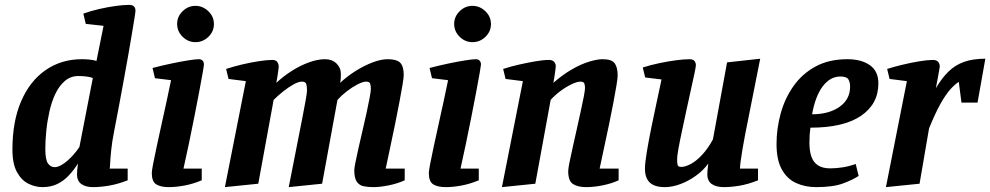

<svg xmlns="http://www.w3.org/2000/svg" viewBox="-20 -758 4064 788"><path d="M154 10Q126 10 97.5 -3.5Q69 -17 50 -51Q31 -85 31 -144Q31 -260 67 -343Q103 -426 167.5 -470.5Q232 -515 316 -515Q332 -515 347 -513.5Q362 -512 376 -508L405 -652L332 -660L322 -702Q352 -713 387 -721Q422 -729 454.5 -733.5Q487 -738 510 -738Q524 -738 530 -731.5Q536 -725 536 -714Q536 -709 532 -684Q528 -659 521.5 -620Q515 -581 506.5 -532.5Q498 -484 488 -430Q478 -376 468 -321.5Q458 -267 448 -217Q440 -177 436.5 -142.5Q433 -108 432 -87Q431 -66 430 -66H504V-18Q463 -2 427 4Q391 10 362 10Q331 10 313.5 -3Q296 -16 296 -43Q296 -50 297 -60Q298 -70 299 -78.5Q300 -87 300 -87Q283 -60 262.5 -38Q242 -16 215.5 -3Q189 10 154 10ZM204 -72Q216 -72 230 -79.5Q244 -87 258 -99.5Q272 -112 284.5 -126.5Q297 -141 306 -155L361 -438Q350 -442 334.5 -444Q319 -446 302 -446Q270 -446 246.5 -426Q223 -406 207.5 -373.5Q192 -341 183 -301Q174 -261 170 -221Q166 -181 166 -146Q166 -102 177 -87Q188 -72 204 -72Z M673 10Q639 10 621 -1.5Q603 -13 603 -48Q603 -57 608.5 -85.5Q614 -114 623 -156Q632 -198 642.5 -245.5Q653 -293 663.5 -341Q674 -389 682 -429L616 -437L606 -479Q644 -489 682 -497Q720 -505 751 -510Q782 -515 796 -515Q806 -515 811.5 -509Q817 -503 817 -493Q817 -489 811.5 -457.5Q806 -426 797 -378.5Q788 -331 777 -275.5Q766 -220 754.5 -165Q743 -110 733 -66H808V-18Q772 -3 737 3.5Q702 10 673 10ZM782 -585Q752 -585 729.5 -607Q707 -629 707 -660Q707 -690 729.5 -712Q752 -734 782 -734Q812 -734 835 -712Q858 -690 858 -659Q858 -629 835.5 -607Q813 -585 782 -585Z M903 10 989 -425 918 -434 908 -475Q938 -485 974 -493.5Q1010 -502 1043.5 -507Q1077 -512 1097 -512Q1111 -512 1116.5 -505.5Q1122 -499 1123 -492Q1124 -485 1124 -485Q1124 -480 1122 -467Q1120 -454 1118 -440Q1116 -426 1114 -418Q1143 -445 1177.5 -467Q1212 -489 1248 -502Q1284 -515 1314 -515Q1343 -515 1361 -497.5Q1379 -480 1379 -454Q1379 -447 1378.5 -437.5Q1378 -428 1376 -418Q1405 -445 1440 -467Q1475 -489 1509.5 -502Q1544 -515 1571 -515Q1609 -515 1623 -500Q1637 -485 1637 -450Q1637 -440 1632 -410Q1627 -380 1619 -337.5Q1611 -295 1601 -246.5Q1591 -198 1581 -151Q1571 -104 1563 -66H1641V-18Q1613 -5 1576.5 2.5Q1540 10 1513 10Q1491 10 1473 6.5Q1455 3 1444.5 -12Q1434 -27 1434 -60Q1434 -68 1439 -92.5Q1444 -117 1451.5 -151Q1459 -185 1468 -222.5Q1477 -260 1484.5 -295Q1492 -330 1497 -356.5Q1502 -383 1502 -393Q1502 -407 1499 -415Q1496 -423 1483 -423Q1469 -423 1447 -411.5Q1425 -400 1403 -383Q1381 -366 1365 -348L1302 -4L1165 10Q1173 -30 1182.5 -79Q1192 -128 1202 -178Q1212 -228 1220.5 -272Q1229 -316 1234.5 -346.5Q1240 -377 1240 -387Q1240 -403 1237 -413Q1234 -423 1219 -423Q1205 -423 1184.5 -411.5Q1164 -400 1142.5 -383Q1121 -366 1103 -348L1040 -4Z M1810 10Q1776 10 1758 -1.5Q1740 -13 1740 -48Q1740 -57 1745.5 -85.5Q1751 -114 1760 -156Q1769 -198 1779.5 -245.5Q1790 -293 1800.5 -341Q1811 -389 1819 -429L1753 -437L1743 -479Q1781 -489 1819 -497Q1857 -505 1888 -510Q1919 -515 1933 -515Q1943 -515 1948.5 -509Q1954 -503 1954 -493Q1954 -489 1948.5 -457.5Q1943 -426 1934 -378.5Q1925 -331 1914 -275.5Q1903 -220 1891.5 -165Q1880 -110 1870 -66H1945V-18Q1909 -3 1874 3.5Q1839 10 1810 10ZM1919 -585Q1889 -585 1866.5 -607Q1844 -629 1844 -660Q1844 -690 1866.5 -712Q1889 -734 1919 -734Q1949 -734 1972 -712Q1995 -690 1995 -659Q1995 -629 1972.5 -607Q1950 -585 1919 -585Z M2040 10 2126 -425 2055 -434 2045 -475Q2075 -485 2110.5 -493Q2146 -501 2178.5 -506.5Q2211 -512 2233 -512Q2247 -512 2254 -504.5Q2261 -497 2261 -486Q2261 -481 2259 -467.5Q2257 -454 2255 -440Q2253 -426 2251 -418Q2290 -452 2327.5 -473.5Q2365 -495 2398 -505Q2431 -515 2453 -515Q2491 -515 2503 -498Q2515 -481 2515 -448Q2515 -437 2510 -407Q2505 -377 2497 -334.5Q2489 -292 2479 -244.5Q2469 -197 2459 -150.5Q2449 -104 2441 -66H2519V-18Q2491 -5 2454.5 2.5Q2418 10 2386 10Q2352 10 2332 -2.5Q2312 -15 2312 -56Q2312 -65 2317 -90.5Q2322 -116 2330 -151Q2338 -186 2346.5 -225Q2355 -264 2363 -299.5Q2371 -335 2376 -361.5Q2381 -388 2381 -398Q2381 -406 2378.5 -414.5Q2376 -423 2362 -423Q2349 -423 2326.5 -412.5Q2304 -402 2281 -385Q2258 -368 2240 -348L2177 -4Z M2709 10Q2680 10 2662 1.5Q2644 -7 2635.5 -24Q2627 -41 2627 -65Q2627 -89 2634.5 -134Q2642 -179 2653 -233.5Q2664 -288 2675.5 -340.5Q2687 -393 2695 -432L2628 -440L2618 -481Q2649 -491 2684.5 -498.5Q2720 -506 2753.5 -510.5Q2787 -515 2810 -515Q2824 -515 2830 -508Q2836 -501 2836 -490Q2836 -485 2830.5 -458Q2825 -431 2816 -391.5Q2807 -352 2797.5 -307Q2788 -262 2779 -220.5Q2770 -179 2764.5 -148Q2759 -117 2759 -105Q2759 -89 2761 -81Q2763 -73 2776 -73Q2793 -73 2816 -85.5Q2839 -98 2862.5 -123.5Q2886 -149 2906 -186L2964 -502L3100 -517L3038 -205Q3032 -175 3027.5 -147Q3023 -119 3020 -98Q3017 -77 3017 -66H3091V-18Q3051 -2 3016 4Q2981 10 2950 10Q2920 10 2901.5 -2.5Q2883 -15 2883 -43Q2883 -47 2883.5 -54.5Q2884 -62 2885 -71Q2886 -80 2887 -87Q2867 -59 2836.5 -37Q2806 -15 2772.5 -2.5Q2739 10 2709 10Z M3329 10Q3284 10 3247 -7Q3210 -24 3188.5 -63Q3167 -102 3167 -167Q3167 -230 3184 -292Q3201 -354 3236.5 -404.5Q3272 -455 3327 -485Q3382 -515 3458 -515Q3515 -515 3550 -490.5Q3585 -466 3585 -416Q3585 -331 3513.5 -282.5Q3442 -234 3306 -234Q3304 -217 3303 -204.5Q3302 -192 3302 -172Q3302 -139 3310 -115.5Q3318 -92 3337 -79.5Q3356 -67 3387 -67Q3410 -67 3437 -71Q3464 -75 3492 -85L3504 -36Q3480 -20 3439.5 -5Q3399 10 3329 10ZM3313 -289Q3382 -289 3425.5 -319.5Q3469 -350 3469 -403Q3469 -420 3462 -432Q3455 -444 3429 -444Q3387 -444 3356.5 -403.5Q3326 -363 3313 -289Z M3616 10 3702 -425 3631 -434 3621 -475Q3649 -484 3684.5 -492.5Q3720 -501 3753.5 -506.5Q3787 -512 3809 -512Q3823 -512 3830 -504.5Q3837 -497 3837 -485Q3837 -482 3833.5 -463.5Q3830 -445 3826.5 -425.5Q3823 -406 3821 -396Q3845 -437 3872.5 -464Q3900 -491 3936.5 -504Q3973 -517 4024 -517L3992 -337H3926L3915 -422Q3899 -412 3880.5 -391.5Q3862 -371 3840.5 -333Q3819 -295 3793 -231L3754 -4Z"/></svg>

Font: Manuale
Style: Bold Italic
Weight: 700
Italic angle: -11°
Version: Version 1.002